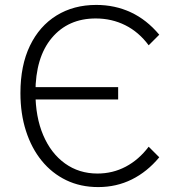

<svg xmlns="http://www.w3.org/2000/svg" viewBox="-20 -740 734 780"><path d="M379 20Q307 20 249 -8Q191 -36 149.5 -87Q108 -138 85.5 -208Q63 -278 63 -362Q63 -474 101.5 -554Q140 -634 209.5 -677Q279 -720 371 -720Q447 -720 511.5 -690Q576 -660 627 -599L584 -556Q544 -610 489 -637.5Q434 -665 369 -665Q257 -665 190.5 -586Q124 -507 124 -364Q124 -265 155.5 -191Q187 -117 244 -76Q301 -35 376 -35Q438 -35 491 -63Q544 -91 584 -144L627 -101Q578 -42 515.5 -11Q453 20 379 20ZM460 -336H115V-386H460Z"/></svg>

Font: Moderustic Light
Style: Regular
Weight: 300
Designer: Tural Alisoy
Foundry: TAFT Foundry
Version: Version 2.120